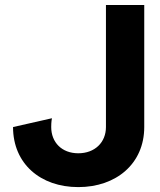

<svg xmlns="http://www.w3.org/2000/svg" viewBox="-20 -743 648 776"><path d="M189.9 -265.1 32.7 -229.5C32.7 -81.5 143.1 13.2 296.4 13.2C449.7 13.2 563 -81.5 563 -229.5V-722.7H408.2V-229.5C408.2 -167.5 363.3 -123.5 296.4 -123.5C230 -123.5 187 -167.5 187 -229.5C187 -251.5 189.5 -262.2 189.9 -265.1Z"/></svg>

Font: Giphurs ExtraBold
Style: Regular
Weight: 800
Version: Version 1.000